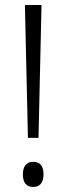

<svg xmlns="http://www.w3.org/2000/svg" viewBox="-20 -734 264 763"><path d="M133 -186 145 -714H79L91 -186ZM71 -41C71 -9 84 9 112 9C138 9 153 -8 153 -41C153 -75 139 -91 112 -91C84 -91 71 -72 71 -41Z"/></svg>

Font: Noto Sans Thai Cond Light
Style: Regular
Weight: 300
Width: 3
Designer: Monotype Design Team
Foundry: Monotype Imaging Inc.
Version: Version 2.002